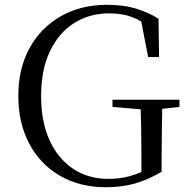

<svg xmlns="http://www.w3.org/2000/svg" viewBox="-20 -765 781 801"><path d="M422 16.1Q312.7 16.1 230.2 -31.8Q147.7 -79.7 102.1 -165.5Q56.4 -251.2 56.4 -364.9Q56.4 -478.8 103.1 -564Q149.7 -649.1 233.3 -697Q316.9 -744.9 425.9 -744.9Q493.3 -744.9 544.3 -730.1Q595.3 -715.3 641.3 -686.9L643.6 -526.8H598.2L564.3 -700.3L615.7 -680.4V-643.1Q572.3 -678.3 531.2 -693.8Q490.1 -709.3 436 -709.3Q352.6 -709.3 288.6 -668.4Q224.6 -627.5 188 -550.5Q151.5 -473.5 151.5 -363.7Q151.5 -257.5 186.6 -180.2Q221.8 -103 284.9 -60.9Q348 -18.8 431.6 -18.8Q479.4 -18.8 520.4 -29.9Q561.5 -41.1 603.9 -64.5L570 -35.9V-100.8Q570 -164.1 569 -225.1Q568 -286.2 566 -348.8H657.4Q656.4 -291.7 655.3 -231.6Q654.2 -171.4 654.2 -99.7V-48.4Q596.2 -14.4 542.2 0.8Q488.3 16.1 422 16.1ZM449.2 -318.8V-348.8H728.7V-318.8L620.1 -307.3H589Z"/></svg>

Font: Noto Serif KR ExtraLight
Style: Regular
Weight: 200
Designer: Ryoko NISHIZUKA 西塚涼子 (kana & ideographs); Frank Grießhammer (Latin, Greek & Cyrillic); Wenlong ZHANG 张文龙 (bopomofo); San
Foundry: Adobe
Version: Version 2.002-H1;hotconv 1.1.0;makeotfexe 2.6.0